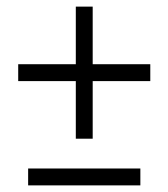

<svg xmlns="http://www.w3.org/2000/svg" viewBox="-20 -560 509 580"><path d="M404 -51V0H65V-51ZM434 -366V-315H260V-141H209V-315H35V-366H209V-540H260V-366Z"/></svg>

Font: Mukta Vaani Light
Style: Regular
Weight: 300
Designer: Noopur Datye, Girish Dalvi, Yashodeep Gholap, Pallavi Karambelkar
Foundry: Ek Type
Version: Version 2.538;PS 1.000;hotconv 16.6.51;makeotf.lib2.5.65220;